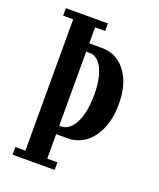

<svg xmlns="http://www.w3.org/2000/svg" viewBox="-132 -781 712 862"><g transform="rotate(20 224.0 -350.0)"><path d="M171 -153.5V-193.5H191.5Q221 -193.5 242 -217Q263 -240.5 274.2 -282Q285.5 -323.5 285.5 -377.5Q285.5 -428 275.5 -466.5Q265.5 -505 246.8 -526.2Q228 -547.5 202.5 -547.5H171V-587.5H246Q292.5 -587.5 328 -561.8Q363.5 -536 383.5 -488.5Q403.5 -441 403.5 -377Q403.5 -310.5 382.8 -260.2Q362 -210 325 -181.8Q288 -153.5 239 -153.5ZM32.5 0V-36.5H80.5V-664H32.5V-700H233.5V-664H185V-36.5H233.5V0Z"/></g></svg>

Font: Imbue Thin 10pt SemiBold
Style: Regular
Weight: 600
Version: Version 1.102